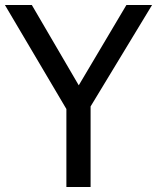

<svg xmlns="http://www.w3.org/2000/svg" viewBox="-25 -747 628 767"><path d="M480 -727.1 289.6 -406.2 102.1 -727.1H-5.4L240.2 -311.5V0H336.9V-321.8L582.5 -727.1Z"/></svg>

Font: SG Kara
Style: Regular
Weight: 400
Designer: Damoon Khanjanzadeh
Version: Version 1.000